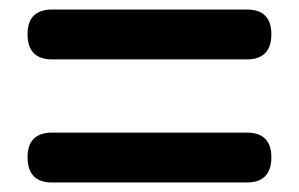

<svg xmlns="http://www.w3.org/2000/svg" viewBox="-20 -576 629 404"><path d="M90 -192Q38 -192 38 -245Q38 -297 90 -297H499Q551 -297 551 -245Q551 -192 499 -192H294ZM90 -451Q38 -451 38 -504Q38 -556 90 -556H499Q551 -556 551 -504Q551 -451 499 -451H294Z"/></svg>

Font: GenSenRounded JP B
Style: Regular
Weight: 700
Version: Version 1.501;PS 1;hotconv 16.6.51;makeotf.lib2.5.65220